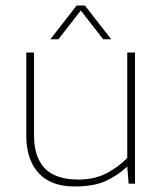

<svg xmlns="http://www.w3.org/2000/svg" viewBox="-20 -664 588 694"><path d="M162 -522 257 -644H287L382 -522H353L272 -626L191 -522ZM250 10Q164 10 119.5 -38.5Q75 -87 75 -174V-474H103V-174Q103 -97 141.5 -56Q180 -15 265 -15Q321 -15 364.5 -37.5Q408 -60 440 -93V-474H468V0H445L440 -62Q403 -28 360.5 -9Q318 10 250 10Z"/></svg>

Font: Kanit Thin
Style: Regular
Weight: 250
Designer: Katatrad Team
Foundry: CadsonDemak
Version: Version 2.000; ttfautohint (v1.8.3)